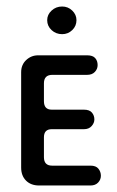

<svg xmlns="http://www.w3.org/2000/svg" viewBox="-20 -570 360 590"><path d="M100 0Q75 0 60 -15Q45 -30 45 -55V-348Q45 -371 60.5 -385.5Q76 -400 97 -400H248Q265 -400 272.5 -391.5Q280 -383 280 -370Q280 -358 271.5 -349Q263 -340 248 -340H141Q115 -340 115 -314V-259Q115 -233 139 -233H238Q255 -233 262.5 -224Q270 -215 270 -203Q270 -192 261.5 -182.5Q253 -173 238 -173H139Q115 -173 115 -148V-87Q115 -61 140 -61H258Q275 -61 282.5 -51.5Q290 -42 290 -30Q290 -18 281.5 -9Q273 0 258 0ZM171 -465Q152 -465 138.5 -477.5Q125 -490 125 -508Q125 -525 138.5 -537.5Q152 -550 171 -550Q189 -550 202 -537.5Q215 -525 215 -508Q215 -490 202 -477.5Q189 -465 171 -465Z"/></svg>

Font: Dongle
Style: Regular
Weight: 400
Designer: Yanghee Ryu
Foundry: Yanghee Ryu
Version: Version 2.000